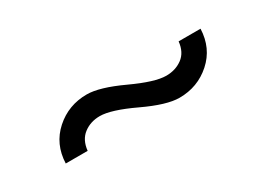

<svg xmlns="http://www.w3.org/2000/svg" viewBox="-16 -848 643 463"><g transform="rotate(-30 305.5 -616.5)"><path d="M83 -557Q85 -610 122 -643Q159 -676 210 -676Q245 -676 306.5 -647.5Q368 -619 399 -619Q425 -619 444 -633Q463 -647 466 -676H527Q525 -623 488 -590Q451 -557 400 -557Q365 -557 303.5 -586Q242 -615 211 -615Q185 -615 166 -600.5Q147 -586 144 -557Z"/></g></svg>

Font: CMU Sans Serif
Style: Medium
Weight: 500
Version: Version 0.7.0